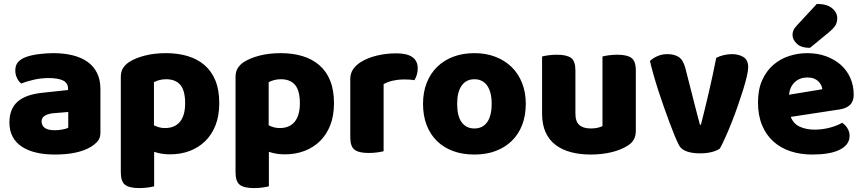

<svg xmlns="http://www.w3.org/2000/svg" viewBox="-20 -772 4403 979"><path d="M260 -108Q277 -108 297.5 -111.5Q318 -115 328 -121V-201L256 -195Q228 -193 210 -183Q192 -173 192 -153Q192 -133 207.5 -120.5Q223 -108 260 -108ZM252 -501Q306 -501 350.5 -490Q395 -479 426.5 -456.5Q458 -434 475 -399.5Q492 -365 492 -318V-94Q492 -68 477.5 -51.5Q463 -35 443 -23Q378 16 260 16Q207 16 164.5 6Q122 -4 91.5 -24Q61 -44 44.5 -75Q28 -106 28 -147Q28 -216 69 -253Q110 -290 196 -299L327 -313V-320Q327 -349 301.5 -361.5Q276 -374 228 -374Q191 -374 154.5 -366Q118 -358 89 -346Q76 -355 67 -373.5Q58 -392 58 -412Q58 -438 70.5 -453.5Q83 -469 109 -480Q138 -491 177.5 -496Q217 -501 252 -501Z M847 15Q823 15 803 11.5Q783 8 766 2V178Q755 181 734.5 184Q714 187 690 187Q640 187 618 170.5Q596 154 596 107V-380Q596 -407 607.5 -425Q619 -443 639 -456Q670 -476 718.5 -488.5Q767 -501 827 -501Q887 -501 937 -486Q987 -471 1023 -440Q1059 -409 1078.5 -361Q1098 -313 1098 -246Q1098 -182 1079 -133.5Q1060 -85 1026 -52Q992 -19 946.5 -2Q901 15 847 15ZM821 -119Q871 -119 897.5 -151Q924 -183 924 -246Q924 -310 899.5 -339Q875 -368 827 -368Q808 -368 792 -363.5Q776 -359 765 -353V-133Q777 -127 791 -123Q805 -119 821 -119Z M1432 15Q1408 15 1388 11.5Q1368 8 1351 2V178Q1340 181 1319.5 184Q1299 187 1275 187Q1225 187 1203 170.5Q1181 154 1181 107V-380Q1181 -407 1192.5 -425Q1204 -443 1224 -456Q1255 -476 1303.5 -488.5Q1352 -501 1412 -501Q1472 -501 1522 -486Q1572 -471 1608 -440Q1644 -409 1663.5 -361Q1683 -313 1683 -246Q1683 -182 1664 -133.5Q1645 -85 1611 -52Q1577 -19 1531.5 -2Q1486 15 1432 15ZM1406 -119Q1456 -119 1482.5 -151Q1509 -183 1509 -246Q1509 -310 1484.5 -339Q1460 -368 1412 -368Q1393 -368 1377 -363.5Q1361 -359 1350 -353V-133Q1362 -127 1376 -123Q1390 -119 1406 -119Z M1936 -1Q1925 2 1904.5 5Q1884 8 1860 8Q1810 8 1788 -8.5Q1766 -25 1766 -72V-369Q1766 -398 1781 -419.5Q1796 -441 1822 -457Q1857 -478 1903.5 -489Q1950 -500 2001 -500Q2110 -500 2110 -423Q2110 -405 2105 -389.5Q2100 -374 2093 -363Q2074 -367 2038 -367Q2012 -367 1984.5 -361Q1957 -355 1936 -343Z M2661 -243Q2661 -183 2642.5 -135Q2624 -87 2589.5 -53.5Q2555 -20 2507 -2Q2459 16 2399 16Q2339 16 2291 -1.5Q2243 -19 2208.5 -52.5Q2174 -86 2155.5 -134Q2137 -182 2137 -243Q2137 -302 2156 -350Q2175 -398 2209.5 -431.5Q2244 -465 2292 -483Q2340 -501 2399 -501Q2458 -501 2506 -482.5Q2554 -464 2588.5 -430.5Q2623 -397 2642 -349Q2661 -301 2661 -243ZM2399 -368Q2357 -368 2334 -335.5Q2311 -303 2311 -243Q2311 -180 2334 -148.5Q2357 -117 2399 -117Q2441 -117 2464 -149Q2487 -181 2487 -243Q2487 -303 2464 -335.5Q2441 -368 2399 -368Z M2744 -484Q2755 -487 2775.5 -490Q2796 -493 2820 -493Q2870 -493 2892 -476.5Q2914 -460 2914 -413V-193Q2914 -152 2934 -134.5Q2954 -117 2992 -117Q3015 -117 3029.5 -121Q3044 -125 3052 -129V-484Q3063 -487 3083.5 -490Q3104 -493 3128 -493Q3178 -493 3200 -476.5Q3222 -460 3222 -413V-104Q3222 -54 3180 -29Q3145 -7 3096.5 4.5Q3048 16 2991 16Q2937 16 2891.5 4Q2846 -8 2813 -33Q2780 -58 2762 -97.5Q2744 -137 2744 -193Z M3712 -496Q3747 -496 3771 -481Q3795 -466 3795 -429Q3795 -413 3788 -382.5Q3781 -352 3769 -313.5Q3757 -275 3742 -232Q3727 -189 3711 -148.5Q3695 -108 3679 -72.5Q3663 -37 3651 -15Q3637 -4 3610 3Q3583 10 3549 10Q3510 10 3481.5 0Q3453 -10 3442 -32Q3433 -49 3420.5 -79Q3408 -109 3394 -147Q3380 -185 3365 -227Q3350 -269 3336.5 -311Q3323 -353 3312 -392Q3301 -431 3294 -461Q3308 -475 3331.5 -485.5Q3355 -496 3383 -496Q3418 -496 3440.5 -481.5Q3463 -467 3474 -427L3513 -274Q3524 -229 3534 -192.5Q3544 -156 3549 -136H3554Q3573 -210 3594 -300Q3615 -390 3632 -477Q3649 -486 3670.5 -491Q3692 -496 3712 -496Z M4012 -176Q4026 -140 4059 -125.5Q4092 -111 4133 -111Q4175 -111 4213 -121.5Q4251 -132 4274 -146Q4290 -136 4301 -118Q4312 -100 4312 -80Q4312 -55 4298 -37Q4284 -19 4258.5 -7Q4233 5 4198 10.5Q4163 16 4121 16Q4062 16 4011.5 -0.5Q3961 -17 3924 -50Q3887 -83 3866 -133Q3845 -183 3845 -250Q3845 -316 3866.5 -363.5Q3888 -411 3923.5 -441.5Q3959 -472 4004 -486.5Q4049 -501 4096 -501Q4149 -501 4192.5 -485Q4236 -469 4267.5 -441Q4299 -413 4316 -374Q4333 -335 4333 -289Q4333 -255 4314 -237Q4295 -219 4261 -214ZM4097 -377Q4059 -377 4033.5 -354Q4008 -331 4003 -289L4173 -317Q4172 -327 4167 -337.5Q4162 -348 4153 -357Q4144 -366 4130 -371.5Q4116 -377 4097 -377ZM4145 -752Q4197 -752 4223 -730Q4249 -708 4249 -680Q4249 -657 4239 -641.5Q4229 -626 4205 -606L4110 -528Q4065 -528 4043 -549Q4021 -570 4021 -594Q4021 -606 4025.5 -617Q4030 -628 4044 -643Z"/></svg>

Font: Baloo Chettan 2 ExtraBold
Style: Regular
Weight: 800
Designer: Maithili Shingre, Unnati Kotecha and Ek Type
Foundry: Ek Type
Version: Version 1.640;hotconv 1.0.111;makeotfexe 2.5.65597; ttfautoh